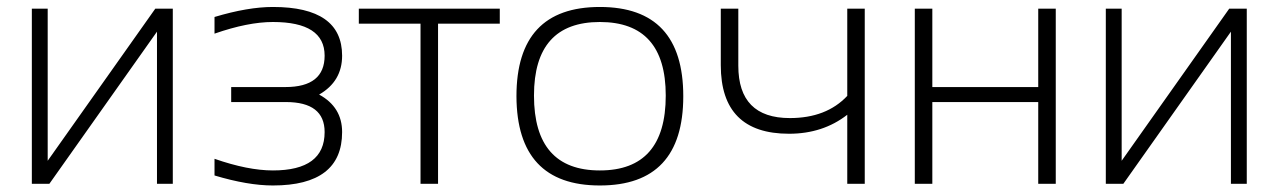

<svg xmlns="http://www.w3.org/2000/svg" viewBox="-20 -538 3743 562"><path d="M439.5 0V-445.3L124.5 0H73.2V-512.7H119.6V-67.4L434.6 -512.7H485.8V0Z M607.9 -488.3Q705.6 -517.6 778.8 -517.6Q981.4 -517.6 981.4 -375Q981.4 -299.8 914.1 -261.2Q981.4 -224.6 981.4 -151.4Q981.4 4.9 778.8 4.9Q705.6 4.9 607.9 -24.4V-73.2Q705.6 -39.1 778.8 -39.1Q930.2 -39.1 930.2 -151.4Q930.2 -239.3 816.9 -239.3H656.7V-283.2H815.4Q930.2 -283.2 930.2 -375Q930.2 -473.6 778.8 -473.6Q705.6 -473.6 607.9 -439.5Z M1442.9 -512.7V-468.8H1262.2V0H1210.9V-468.8H1030.3V-512.7Z M1491.7 -256.3Q1491.7 -517.6 1735.8 -517.6Q1980 -517.6 1980 -256.3Q1980 4.9 1735.8 4.9Q1492.7 4.9 1491.7 -256.3ZM1735.8 -39.1Q1928.7 -39.1 1928.7 -258.3Q1928.7 -473.6 1735.8 -473.6Q1543 -473.6 1543 -258.3Q1543 -39.1 1735.8 -39.1Z M2511.2 -512.7V0H2460V-202.1Q2388.7 -146.5 2289.6 -146.5Q2089.8 -146.5 2089.8 -347.2V-512.7H2141.1V-345.7Q2141.1 -192.4 2292 -192.4Q2398.9 -192.4 2460 -257.3V-512.7Z M2657.7 0V-512.7H2709V-283.2H3019V-512.7H3070.3V0H3019V-239.3H2709V0Z M3583 0V-445.3L3268.1 0H3216.8V-512.7H3263.2V-67.4L3578.1 -512.7H3629.4V0Z"/></svg>

Font: Sansation Light
Style: Light
Weight: 300
Designer: Bernd Montag
Version: Version 1.301